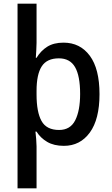

<svg xmlns="http://www.w3.org/2000/svg" viewBox="-20 -780 606 1040"><path d="M519 -270Q519 -134 466.5 -62Q414 10 326 10Q272 10 235.5 -11.5Q199 -33 178 -67H172Q174 -51 176 -27Q178 -3 178 13V240H75V-760H178V-548Q178 -530 176.5 -507Q175 -484 174 -467H178Q201 -505 236 -527Q271 -549 324 -549Q414 -549 466.5 -478Q519 -407 519 -270ZM414 -271Q414 -369 386.5 -416.5Q359 -464 299 -464Q234 -464 206 -420.5Q178 -377 178 -288V-268Q178 -173 205 -124.5Q232 -76 300 -76Q361 -76 387.5 -128.5Q414 -181 414 -271Z"/></svg>

Font: Noto Sans Ethiopic SemiCondensed Medium
Style: Regular
Weight: 500
Width: 4
Designer: Monotype Design Team
Foundry: Monotype Imaging Inc.
Version: Version 2.102; ttfautohint (v1.8.4.7-5d5b)